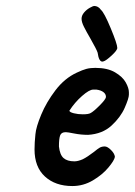

<svg xmlns="http://www.w3.org/2000/svg" viewBox="-20 -625 453 645"><path d="M96 -123Q96 -146 99 -174Q101 -198 118.5 -240Q136 -282 166.5 -322Q197 -362 238 -381Q257 -390 270 -393.5Q283 -397 300 -397Q341 -397 366.5 -382Q392 -367 402.5 -348Q413 -329 413 -315V-310V-307Q413 -295 399 -263Q385 -231 354.5 -203Q324 -175 276 -172Q252 -172 229.5 -176.5Q207 -181 201 -181Q186 -181 182 -170Q178 -159 178 -133Q181 -105 193.5 -94Q206 -83 230 -83Q242 -83 258 -90Q274 -98 296 -115Q308 -125 315 -129Q322 -133 332 -133Q341 -133 353 -121Q365 -109 366 -98Q364 -86 344 -62Q324 -38 292 -19Q260 0 223 0Q166 0 131 -32Q96 -64 96 -123ZM284 -245Q294 -250 314.5 -270.5Q335 -291 336 -299Q336 -309 327.5 -315.5Q319 -322 304 -324H293Q280 -324 255.5 -302.5Q231 -281 213 -253Q214 -248 228 -244.5Q242 -241 258 -241Q277 -241 284 -245ZM308 -448Q305 -458 284 -495Q270 -519 262 -535Q254 -551 254 -562Q254 -573 262.5 -583Q271 -593 282 -599Q293 -605 296 -605Q310 -605 319 -592Q330 -583 352 -530Q374 -477 374 -464Q374 -456 355 -438.5Q336 -421 328 -419L324 -418Q318 -418 314 -425.5Q310 -433 308 -448Z"/></svg>

Font: Caveat
Style: Bold
Weight: 700
Designer: Pablo Impallari
Foundry: Pablo Impallari
Version: Version 1.500; ttfautohint (v1.6)